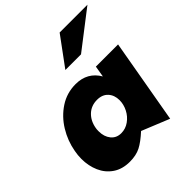

<svg xmlns="http://www.w3.org/2000/svg" viewBox="-226 -996 1162 1162"><g transform="rotate(-45 354.5 -415.0)"><path d="M343 -394Q388 -394 413 -366.5Q438 -339 438 -296Q438 -260 420.5 -225.5Q403 -191 372 -169Q341 -147 304 -147Q263 -147 239 -176.5Q215 -206 215 -252Q215 -270 217 -279Q226 -331 259.5 -362.5Q293 -394 343 -394ZM670 -541H480L468 -469Q419 -553 318 -553Q243 -553 182 -513Q121 -473 81.5 -408.5Q42 -344 29 -270Q23 -239 23 -208Q23 -148 45 -98Q67 -48 111 -18Q155 12 219 12Q273 12 311 -7.5Q349 -27 398 -72L575 0ZM335 -657H469L709 -842H471Z"/></g></svg>

Font: Geom Black
Style: Bold Italic
Weight: 900
Italic angle: -10°
Version: Version 1.102